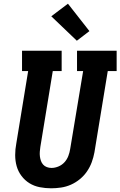

<svg xmlns="http://www.w3.org/2000/svg" viewBox="-20 -1009 650 1037"><path d="M256 8Q225 8 194.5 2Q164 -4 139 -19.5Q114 -35 96 -59Q78 -83 70 -111.5Q62 -140 62 -171.5Q62 -203 68 -234L132 -625H99V-735H313V-625H265L198 -216Q196 -203 195 -190Q194 -177 195.5 -164.5Q197 -152 201 -140.5Q205 -129 213 -120Q221 -111 233 -106.5Q245 -102 258 -102Q277 -102 296 -110Q315 -118 328.5 -133Q342 -148 349 -166.5Q356 -185 359 -204L429 -625H396V-735H610V-625H562L490 -186Q485 -159 475.5 -133Q466 -107 450 -83.5Q434 -60 411.5 -41.5Q389 -23 363 -11.5Q337 0 309.5 4Q282 8 256 8ZM395 -789 257 -921 347 -989 463 -841Z"/></svg>

Font: Iosevka Slab XBdExObl
Style: Regular
Weight: 800
Width: 7
Italic angle: -9°
Monospace: yes
Designer: Belleve Invis
Foundry: Belleve Invis
Version: Version 11.1.0; ttfautohint (v1.8.3)